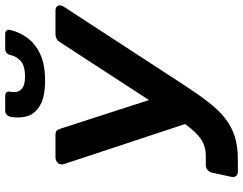

<svg xmlns="http://www.w3.org/2000/svg" viewBox="-118 -815 933 737"><g transform="rotate(-90 348.5 -446.5)"><path d="M58 0Q47 0 41.5 -7Q36 -14 38 -24L54 -98Q56 -109 64.5 -116Q73 -123 83 -123H120Q149 -123 172.5 -135.5Q196 -148 219.5 -175.5Q243 -203 271 -246L554 -681Q560 -691 568 -695.5Q576 -700 585 -700H678Q687 -700 692.5 -694Q698 -688 696 -680Q695 -675 693 -671Q691 -667 688 -663L389 -204Q353 -149 323 -110.5Q293 -72 261 -47.5Q229 -23 192 -11.5Q155 0 104 0ZM250 -175 87 -668Q86 -671 86 -673.5Q86 -676 86 -678Q87 -688 95 -694Q103 -700 113 -700H200Q210 -700 215 -695.5Q220 -691 223 -681L342 -313ZM407 -740Q346 -740 313 -759Q280 -778 271 -808.5Q262 -839 269 -874Q271 -882 277 -887.5Q283 -893 292 -893H350Q359 -893 363 -887.5Q367 -882 365 -874Q362 -860 365 -847Q368 -834 381.5 -825.5Q395 -817 423 -817Q466 -817 484 -834.5Q502 -852 506 -874Q508 -882 514 -887.5Q520 -893 529 -893H587Q596 -893 600 -887.5Q604 -882 602 -874Q594 -839 572 -808.5Q550 -778 510 -759Q470 -740 407 -740Z"/></g></svg>

Font: Rubik Medium
Style: Italic
Weight: 500
Italic angle: -12°
Designer: Hubert and Fischer
Foundry: Hubert and Fischer
Version: Version 2.300;gftools[0.9.30]